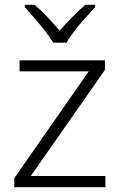

<svg xmlns="http://www.w3.org/2000/svg" viewBox="-20 -785 503 805"><path d="M422 0H40V-38L352 -486H62V-532H420V-492L109 -47H422ZM203 -606Q190 -628 169 -655Q148 -682 125 -708.5Q102 -735 84 -755V-765H125Q152 -742 179.5 -713Q207 -684 230 -656Q254 -684 282.5 -713Q311 -742 338 -765H379V-755Q360 -735 336.5 -708.5Q313 -682 292 -655Q271 -628 259 -606Z"/></svg>

Font: Noto Sans Canadian Aboriginal Light
Style: Regular
Weight: 300
Designer: Monotype Design Team, Typotheque's Kevin King
Foundry: Monotype Imaging Inc.
Version: Version 2.004; ttfautohint (v1.8.4.7-5d5b)